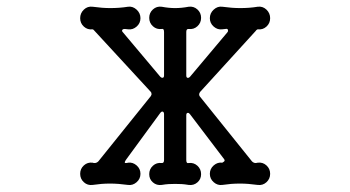

<svg xmlns="http://www.w3.org/2000/svg" viewBox="-20 -532 1040 570"><path d="M745 -49Q760 -51 771 -41Q782 -31 782 -16Q782 -1 771 9Q760 19 745 17Q716 13 693 13Q678 13 666 14Q654 15 640 17Q626 19 614.5 9Q603 -1 603 -16Q603 -31 614.5 -41Q626 -51 640 -49Q640 -49 644.5 -52Q649 -55 645 -60L544 -193Q541 -197 538 -197Q533 -197 533 -190V-57Q533 -46 540 -48Q555 -50 566 -40Q577 -30 577 -15Q577 0 566 9.5Q555 19 540 17Q528 15 519.5 14.5Q511 14 500 14Q490 14 481 14.5Q472 15 460 17Q445 19 434 9.5Q423 0 423 -15Q423 -30 434 -40Q445 -50 460 -48H461Q467 -48 467 -57V-193Q467 -199 463.5 -200.5Q460 -202 456 -197L355 -59Q347 -48 353 -48Q358 -48 360 -49Q374 -51 385.5 -41Q397 -31 397 -16Q397 -1 385.5 9Q374 19 360 17Q331 13 307 13Q293 13 281 14Q269 15 255 17Q240 19 229 9Q218 -1 218 -16Q218 -31 229 -41Q240 -51 255 -49Q257 -48 261 -48Q267 -48 272 -53L428 -247Q430 -251 430 -252Q430 -257 427 -260L261 -440Q257 -445 255 -445Q240 -443 229 -453Q218 -463 218 -478Q218 -493 229 -503.5Q240 -514 255 -512Q284 -508 307 -508Q335 -508 360 -512Q374 -514 385.5 -503.5Q397 -493 397 -478Q397 -463 385.5 -453Q374 -443 360 -445L351 -446H349Q345 -446 343 -443Q341 -440 345 -436L456 -304Q459 -301 462 -301Q467 -301 467 -308V-437Q467 -448 460 -446Q445 -444 434 -454Q423 -464 423 -479Q423 -494 434 -504Q445 -514 460 -512Q481 -508 500 -508Q519 -508 540 -512Q555 -514 566 -504Q577 -494 577 -479Q577 -464 566 -454Q555 -444 540 -446H539Q533 -446 533 -437V-308Q533 -302 536.5 -301Q540 -300 544 -304L655 -436Q657 -438 657 -441Q657 -448 649 -446L640 -445Q626 -443 614.5 -453Q603 -463 603 -478Q603 -493 614.5 -503.5Q626 -514 640 -512Q669 -508 693 -508Q721 -508 745 -512Q760 -514 771 -503.5Q782 -493 782 -478Q782 -463 771 -453Q760 -443 745 -445Q745 -445 743 -444Q741 -443 739 -440L574 -259Q569 -252 573 -246L728 -53Q733 -48 739 -48Q741 -48 742.5 -48.5Q744 -49 745 -49Z"/></svg>

Font: Kiwi Maru
Style: Regular
Weight: 400
Designer: Hiroki-Chan
Version: Version 1.100